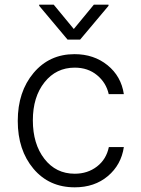

<svg xmlns="http://www.w3.org/2000/svg" viewBox="-20 -782 596 813"><path d="M207.5 -762.2 292.5 -659.2 377.4 -762.2H439.5V-757.3L319.3 -614.3H266.1L146 -757.3V-762.2ZM296.4 11.2Q188 11.2 121.6 -67.6Q55.2 -146.5 55.2 -270Q55.2 -393.6 122.1 -473.1Q189 -552.7 295.4 -552.7Q377.4 -552.7 435.3 -505.9Q493.2 -459 504.4 -383.3H440.4Q429.7 -431.6 391.1 -463.6Q352.5 -495.6 296.4 -495.6Q217.8 -495.6 168.5 -433.6Q119.1 -371.6 119.1 -272.5Q119.1 -172.4 168 -109.4Q216.8 -46.4 296.4 -46.4Q351.1 -46.4 390.6 -76.9Q430.2 -107.4 440.9 -159.2H504.4Q493.2 -84 436.8 -36.4Q380.4 11.2 296.4 11.2Z"/></svg>

Font: Interop Light
Style: Regular
Weight: 300
Designer: Rasmus Andersson, Google, Jang Haemin
Foundry: jhaemin
Version: Version 1.007